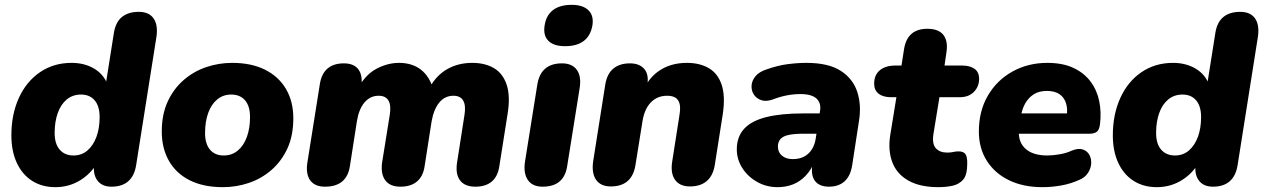

<svg xmlns="http://www.w3.org/2000/svg" viewBox="-20 -763 5224 794"><path d="M209 11Q154 11 113 -15Q72 -41 49.5 -89.5Q27 -138 27 -203Q27 -290 58 -358Q89 -426 145.5 -464.5Q202 -503 276 -503Q329 -503 369 -479.5Q409 -456 426 -411L417 -412L451 -627Q458 -671 484 -692.5Q510 -714 554 -714Q596 -714 615 -687Q634 -660 627 -611L543 -80Q536 -36 510.5 -13.5Q485 9 441 9Q400 9 381 -19Q362 -47 371 -96L376 -127L375 -78Q346 -36 303 -12.5Q260 11 209 11ZM284 -120Q318 -120 342 -141Q366 -162 379 -197.5Q392 -233 392 -279Q392 -324 371.5 -348Q351 -372 315 -372Q281 -372 256.5 -352Q232 -332 219 -296Q206 -260 206 -213Q206 -168 227 -144Q248 -120 284 -120Z M902 11Q821 11 764.5 -17.5Q708 -46 678.5 -98Q649 -150 649 -219Q649 -290 673.5 -343Q698 -396 739.5 -432Q781 -468 833 -485.5Q885 -503 940 -503Q1020 -503 1076.5 -474.5Q1133 -446 1163 -394.5Q1193 -343 1193 -274Q1193 -202 1168.5 -149Q1144 -96 1102.5 -60Q1061 -24 1009 -6.5Q957 11 902 11ZM905 -120Q939 -120 963.5 -140.5Q988 -161 1001 -197Q1014 -233 1014 -279Q1014 -324 993.5 -348Q973 -372 936 -372Q903 -372 878.5 -352Q854 -332 841 -296Q828 -260 828 -213Q828 -168 848.5 -144Q869 -120 905 -120Z M1324 9Q1282 9 1263 -17Q1244 -43 1251 -90L1303 -417Q1310 -459 1335 -480Q1360 -501 1402 -501Q1444 -501 1462.5 -475.5Q1481 -450 1474 -402L1468 -361L1463 -402Q1493 -456 1538.5 -479.5Q1584 -503 1630 -503Q1684 -503 1720 -475.5Q1756 -448 1772 -393L1758 -403Q1786 -453 1831 -478Q1876 -503 1933 -503Q1986 -503 2023 -481Q2060 -459 2075.5 -412Q2091 -365 2079 -291L2045 -76Q2039 -34 2014 -12.5Q1989 9 1946 9Q1902 9 1882.5 -17Q1863 -43 1870 -90L1901 -289Q1907 -327 1895.5 -347Q1884 -367 1855 -367Q1820 -367 1797 -339.5Q1774 -312 1765 -262L1736 -76Q1730 -34 1704.5 -12.5Q1679 9 1636 9Q1593 9 1573.5 -17Q1554 -43 1560 -90L1592 -289Q1598 -327 1586.5 -347Q1575 -367 1546 -367Q1511 -367 1487.5 -339.5Q1464 -312 1456 -262L1427 -76Q1414 9 1324 9Z M2224 9Q2182 9 2163 -18.5Q2144 -46 2151 -94L2202 -413Q2209 -457 2234.5 -479Q2260 -501 2304 -501Q2346 -501 2365.5 -474Q2385 -447 2377 -398L2326 -79Q2320 -35 2294.5 -13Q2269 9 2224 9ZM2317 -572Q2270 -572 2248 -594Q2226 -616 2232 -656Q2238 -699 2266.5 -721Q2295 -743 2344 -743Q2390 -743 2413 -721Q2436 -699 2430 -659Q2423 -616 2394.5 -594Q2366 -572 2317 -572Z M2506 8Q2464 8 2445 -19.5Q2426 -47 2433 -96L2483 -413Q2490 -457 2516 -479Q2542 -501 2585 -501Q2625 -501 2645 -477Q2665 -453 2656 -406L2649 -366V-407Q2675 -454 2719 -478.5Q2763 -503 2821 -503Q2874 -503 2911.5 -481Q2949 -459 2964.5 -412Q2980 -365 2969 -291L2936 -81Q2929 -37 2903 -14.5Q2877 8 2833 8Q2791 8 2771.5 -19.5Q2752 -47 2760 -96L2790 -288Q2797 -327 2785 -347Q2773 -367 2739 -367Q2698 -367 2671.5 -339.5Q2645 -312 2637 -262L2608 -81Q2594 8 2506 8Z M3196 11Q3149 11 3110.5 -11Q3072 -33 3049.5 -68.5Q3027 -104 3027 -145Q3027 -197 3057 -230Q3087 -263 3148 -278.5Q3209 -294 3302 -294H3381L3367 -210H3302Q3265 -210 3241.5 -205Q3218 -200 3207.5 -188Q3197 -176 3197 -157Q3197 -133 3214 -119Q3231 -105 3258 -105Q3285 -105 3304.5 -115Q3324 -125 3336.5 -144Q3349 -163 3353 -188L3371 -303Q3377 -336 3357 -355Q3337 -374 3290 -374Q3262 -374 3233.5 -368.5Q3205 -363 3174 -351Q3147 -342 3127.5 -349Q3108 -356 3097.5 -372Q3087 -388 3088 -408.5Q3089 -429 3104 -447.5Q3119 -466 3150 -476Q3195 -492 3236 -497.5Q3277 -503 3315 -503Q3406 -503 3457 -470Q3508 -437 3525.5 -382Q3543 -327 3532 -261L3504 -79Q3497 -35 3472.5 -13Q3448 9 3408 9Q3369 9 3350.5 -14.5Q3332 -38 3340 -87L3347 -129L3349 -96Q3334 -59 3310.5 -35Q3287 -11 3258 0Q3229 11 3196 11Z M3861 11Q3785 11 3737 -16Q3689 -43 3670.5 -91Q3652 -139 3661 -201L3687 -361H3665Q3632 -361 3613.5 -375.5Q3595 -390 3595 -417Q3595 -453 3618.5 -472.5Q3642 -492 3683 -492H3708L3719 -562Q3726 -603 3750 -623.5Q3774 -644 3815 -644Q3861 -644 3881 -619Q3901 -594 3894 -547L3886 -492H3958Q3991 -492 4010 -478.5Q4029 -465 4029 -437Q4029 -405 4007.5 -383Q3986 -361 3949 -361H3865L3840 -208Q3834 -167 3850.5 -149.5Q3867 -132 3897 -132Q3912 -132 3922 -134.5Q3932 -137 3944 -137Q3963 -137 3971.5 -127Q3980 -117 3980 -88Q3980 -39 3963 -20Q3946 -1 3920 5Q3906 8 3890.5 9.5Q3875 11 3861 11Z M4291 11Q4212 11 4153 -17.5Q4094 -46 4061 -98Q4028 -150 4028 -219Q4028 -304 4065.5 -368Q4103 -432 4167.5 -467.5Q4232 -503 4311 -503Q4375 -503 4419.5 -482Q4464 -461 4490.5 -425Q4517 -389 4526 -343.5Q4535 -298 4529 -250Q4526 -225 4515 -217.5Q4504 -210 4486 -210H4173L4185 -294H4407L4391 -281Q4396 -312 4388.5 -336Q4381 -360 4361.5 -373.5Q4342 -387 4309 -387Q4277 -387 4255 -373Q4233 -359 4219.5 -335Q4206 -311 4202 -281L4195 -242Q4186 -183 4217 -151.5Q4248 -120 4311 -120Q4334 -120 4362.5 -125Q4391 -130 4412 -140Q4439 -151 4457.5 -145Q4476 -139 4485 -122.5Q4494 -106 4492.5 -86Q4491 -66 4479 -47.5Q4467 -29 4443 -19Q4408 -3 4368.5 4Q4329 11 4291 11Z M4764 11Q4709 11 4668 -15Q4627 -41 4604.5 -89.5Q4582 -138 4582 -203Q4582 -290 4613 -358Q4644 -426 4700.5 -464.5Q4757 -503 4831 -503Q4884 -503 4924 -479.5Q4964 -456 4981 -411L4972 -412L5006 -627Q5013 -671 5039 -692.5Q5065 -714 5109 -714Q5151 -714 5170 -687Q5189 -660 5182 -611L5098 -80Q5091 -36 5065.5 -13.5Q5040 9 4996 9Q4955 9 4936 -19Q4917 -47 4926 -96L4931 -127L4930 -78Q4901 -36 4858 -12.5Q4815 11 4764 11ZM4839 -120Q4873 -120 4897 -141Q4921 -162 4934 -197.5Q4947 -233 4947 -279Q4947 -324 4926.5 -348Q4906 -372 4870 -372Q4836 -372 4811.5 -352Q4787 -332 4774 -296Q4761 -260 4761 -213Q4761 -168 4782 -144Q4803 -120 4839 -120Z"/></svg>

Font: Nunito ExtraLight Black
Style: Italic
Weight: 900
Italic angle: -9°
Version: Version 3.602